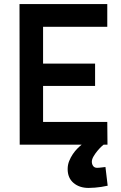

<svg xmlns="http://www.w3.org/2000/svg" viewBox="-20 -712 597 945"><path d="M76 -692H508V-580H192V-399H448V-289H192V-112H508L509 0H490Q488 1 479 9.5Q470 18 459.5 30.5Q449 43 440.5 57.5Q432 72 432 84Q432 96 438.5 105Q445 114 458 114Q461 114 468 113.5Q475 113 482 112Q490 111 499 110L510 202Q494 205 478 208Q464 210 447.5 211.5Q431 213 416 213Q371 213 342 188.5Q313 164 313 120Q313 99 320.5 80.5Q328 62 338.5 46.5Q349 31 361 19Q373 7 382 0H77Z"/></svg>

Font: Panefresco 800wt
Style: Regular
Weight: 800
Designer: Campivisivi
Foundry: Campivisivi & Chank Co
Version: Version 1.001